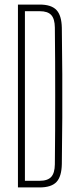

<svg xmlns="http://www.w3.org/2000/svg" viewBox="-20 -820 343 840"><path d="M58.5 0V-800H154Q204.5 -800 227 -776.2Q249.5 -752.5 250.5 -698Q252 -591.5 252.5 -495.5Q253 -399.5 252.5 -304Q252 -208.5 250.5 -102.5Q249.5 -47.5 227 -23.8Q204.5 0 153 0ZM89 -29H153Q188.5 -29 204 -46Q219.5 -63 220 -101Q221 -176 221.2 -250.8Q221.5 -325.5 221.5 -400Q221.5 -474.5 221.2 -549.5Q221 -624.5 220 -699.5Q219.5 -737.5 204.2 -754.2Q189 -771 154 -771H89Z"/></svg>

Font: Big Shoulders Display Thin ExtraLight
Style: Regular
Weight: 250
Version: Version 2.002